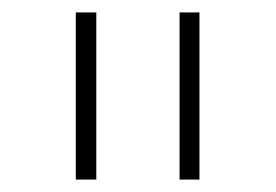

<svg xmlns="http://www.w3.org/2000/svg" viewBox="-20 -797 444 309"><path d="M135 -508H102V-777H135ZM301 -508H269V-777H301Z"/></svg>

Font: IBM Plex Sans JP ExtraLight
Style: Regular
Weight: 200
Designer: Mike Abbink; Paul van der Laan; Pieter van Rosmalen; Wujin Sim; Yejin Wi; Jinhee Kim; Boomi Park; Yona Kim; Kichan Ma
Foundry: Sandoll Inc.
Version: Version 1.001